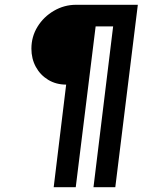

<svg xmlns="http://www.w3.org/2000/svg" viewBox="-20 -781 602 801"><path d="M256 -428Q214 -428 181 -448Q148 -468 129.5 -502Q111 -536 111 -578Q111 -628 136.5 -669.5Q162 -711 205 -736Q248 -761 297 -761H555L461 0H370L452 -671H379L296 0H204Z"/></svg>

Font: Josefin Sans Thin Medium
Style: Italic
Weight: 500
Italic angle: -7°
Version: Version 2.000